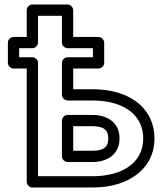

<svg xmlns="http://www.w3.org/2000/svg" viewBox="-20 -807 739 852"><path d="M389.8 -25H148.6V-528C148.6 -543.1 134.3 -553 123.6 -553H65V-593H123.6C138.7 -593 148.6 -607.3 148.6 -618V-737H254.8V-618C254.8 -602.9 269.1 -593 279.8 -593H392.3V-553H279.8C264.7 -553 254.8 -538.7 254.8 -528V-386C254.8 -370.9 269.1 -361 279.8 -361H389.8C500 -361 571.7 -321.6 601 -260.7C610.7 -240.5 615.6 -218.6 615.6 -194C615.6 -78.8 515.5 -25 389.8 -25ZM417.3 -503C428 -503 442.3 -512.9 442.3 -528V-618C442.3 -628.7 432.4 -643 417.3 -643H304.8V-762C304.8 -772.7 294.9 -787 279.8 -787H123.6C112.9 -787 98.6 -777.1 98.6 -762V-643H40C29.3 -643 15 -633.1 15 -618V-528C15 -517.3 24.9 -503 40 -503H98.6V0C98.6 10.7 108.5 25 123.6 25H389.8C431.4 25 469.3 19.9 503.4 9.4C591.8 -18 665.6 -83.6 665.6 -194C665.6 -225.4 659.1 -255.2 646.1 -282.3C605.5 -366.8 510.7 -411 389.8 -411H304.8V-503ZM510.5 -193C510.5 -262.3 457.3 -297 389.8 -297H279.8C264.7 -297 254.8 -282.7 254.8 -272V-113C254.8 -97.9 269.1 -88 279.8 -88H389.8C457.9 -88 510.5 -123.5 510.5 -193ZM460.5 -193C460.5 -155.8 441.9 -138 389.8 -138H304.8V-247H389.8C441.9 -247 460.5 -229.3 460.5 -193Z"/></svg>

Font: Asimov
Style: WidOu
Weight: 500
Designer: Google
Version: Version 2.000980; 2014